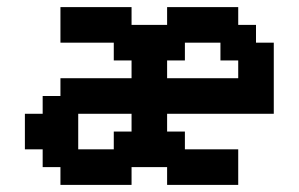

<svg xmlns="http://www.w3.org/2000/svg" viewBox="-20 -520 840 540"><path d="M150 -400H300V-350H350V-300H150V-250H100V-200H50V-100H100V-50H150V0H350V-50H450V0H650V-100H500V-150H450V-200H750V-400H700V-450H650V-500H450V-450H350V-500H150ZM600 -400V-350H650V-300H450V-350H500V-400ZM350 -200V-150H300V-100H200V-200Z"/></svg>

Font: Matrix Sans Video
Style: Regular
Weight: 400
Designer: Brad Neil
Version: Version 1.100